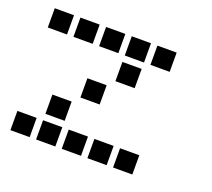

<svg xmlns="http://www.w3.org/2000/svg" viewBox="-89 -602 778 703"><g transform="rotate(20 300.0 -250.5)"><path d="M14 -488Q13 -488 13 -488Q13 -488 13 -487V-414Q13 -413 13 -413Q13 -413 14 -413H87Q88 -413 88 -413Q88 -413 88 -414V-487Q88 -488 88 -488Q88 -488 87 -488ZM114 -488Q113 -488 113 -488Q113 -488 113 -487V-414Q113 -413 113 -413Q113 -413 114 -413H187Q188 -413 188 -413Q188 -413 188 -414V-487Q188 -488 188 -488Q188 -488 187 -488ZM214 -488Q213 -488 213 -488Q213 -488 213 -487V-414Q213 -413 213 -413Q213 -413 214 -413H287Q288 -413 288 -413Q288 -413 288 -414V-487Q288 -488 288 -488Q288 -488 287 -488ZM314 -488Q313 -488 313 -488Q313 -488 313 -487V-414Q313 -413 313 -413Q313 -413 314 -413H387Q388 -413 388 -413Q388 -413 388 -414V-487Q388 -488 388 -488Q388 -488 387 -488ZM414 -488Q413 -488 413 -488Q413 -488 413 -487V-414Q413 -413 413 -413Q413 -413 414 -413H487Q488 -413 488 -413Q488 -413 488 -414V-487Q488 -488 488 -488Q488 -488 487 -488ZM314 -388Q313 -388 313 -388Q313 -388 313 -387V-314Q313 -313 313 -313Q313 -313 314 -313H387Q388 -313 388 -313Q388 -313 388 -314V-387Q388 -388 388 -388Q388 -388 387 -388ZM214 -288Q213 -288 213 -288Q213 -288 213 -287V-214Q213 -213 213 -213Q213 -213 214 -213H287Q288 -213 288 -213Q288 -213 288 -214V-287Q288 -288 288 -288Q288 -288 287 -288ZM114 -188Q113 -188 113 -188Q113 -188 113 -187V-114Q113 -113 113 -113Q113 -113 114 -113H187Q188 -113 188 -113Q188 -113 188 -114V-187Q188 -188 188 -188Q188 -188 187 -188ZM14 -88Q13 -88 13 -88Q13 -88 13 -87V-14Q13 -13 13 -13Q13 -13 14 -13H87Q88 -13 88 -13Q88 -13 88 -14V-87Q88 -88 88 -88Q88 -88 87 -88ZM114 -88Q113 -88 113 -88Q113 -88 113 -87V-14Q113 -13 113 -13Q113 -13 114 -13H187Q188 -13 188 -13Q188 -13 188 -14V-87Q188 -88 188 -88Q188 -88 187 -88ZM214 -88Q213 -88 213 -88Q213 -88 213 -87V-14Q213 -13 213 -13Q213 -13 214 -13H287Q288 -13 288 -13Q288 -13 288 -14V-87Q288 -88 288 -88Q288 -88 287 -88ZM314 -88Q313 -88 313 -88Q313 -88 313 -87V-14Q313 -13 313 -13Q313 -13 314 -13H387Q388 -13 388 -13Q388 -13 388 -14V-87Q388 -88 388 -88Q388 -88 387 -88ZM414 -88Q413 -88 413 -88Q413 -88 413 -87V-14Q413 -13 413 -13Q413 -13 414 -13H487Q488 -13 488 -13Q488 -13 488 -14V-87Q488 -88 488 -88Q488 -88 487 -88Z"/></g></svg>

Font: Doto
Style: Bold
Weight: 700
Monospace: yes
Version: Version 1.000